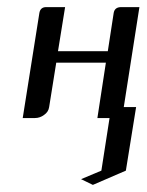

<svg xmlns="http://www.w3.org/2000/svg" viewBox="-20 -332 414 540"><path d="M43.9 0 90.8 -295.9Q93.8 -312 109.9 -312H163.1L143.1 -188H283.2L299.8 -295.9Q302.7 -312 320.8 -312H372.1L328.1 -30.8H362.8L334 147.9L241.2 188L208 171.9L265.1 147.9L288.1 0H253.9L277.8 -155.8H138.2L118.2 -30.8Q116.2 -17.1 104 -8.8Q92.3 0 78.1 0Z"/></svg>

Font: Hhenum
Style: Italic
Weight: 400
Designer: T. Christopher White
Version: Version 1.0